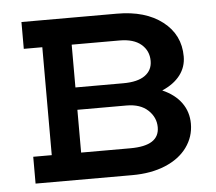

<svg xmlns="http://www.w3.org/2000/svg" viewBox="-43 -552 674 599"><g transform="rotate(-5 294.5 -253.0)"><path d="M544 -144Q544 -103 520 -70Q496 -37 451.5 -18.5Q407 0 348 0H45V-84H103V-422H45V-506H344Q433 -506 486.5 -464.5Q540 -423 540 -355Q540 -322 520.5 -296.5Q501 -271 464 -255Q503 -238 523.5 -209.5Q544 -181 544 -144ZM195 -422V-288H345Q390 -288 413 -304.5Q436 -321 436 -350Q436 -382 412.5 -402Q389 -422 345 -422ZM440 -142Q440 -173 416 -195.5Q392 -218 349 -218H195V-84H349Q395 -84 417.5 -98.5Q440 -113 440 -142Z"/></g></svg>

Font: Arvo
Style: Regular
Weight: 400
Designer: Anton Koovit (Cyrillic Expansion: Cyreal)
Foundry: Anton Koovit, Yassin Baggar
Version: Version 3.000